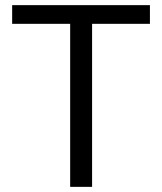

<svg xmlns="http://www.w3.org/2000/svg" viewBox="-20 -727 631 747"><path d="M27.3 -707H563.3V-634.3H338.3V0H253V-634.3H27.3Z"/></svg>

Font: 42dot Sans Light
Style: Regular
Weight: 300
Designer: 42dot
Version: Version 1.000